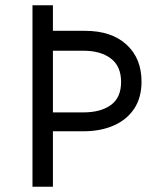

<svg xmlns="http://www.w3.org/2000/svg" viewBox="-20 -710 601 730"><path d="M181.2 0H103.5V-689.9H181.2V-592.8H303.2Q403.8 -592.8 460.9 -540.5Q518.1 -488.3 518.1 -399.9Q518.1 -338.4 490 -296.4Q461.9 -254.4 412.1 -232.7Q362.3 -210.9 297.4 -210.9H181.2ZM297.4 -282.7Q362.8 -282.7 401.6 -310.8Q440.4 -338.9 440.4 -398.4Q440.4 -458 401.6 -487.5Q362.8 -517.1 297.4 -517.1H181.2V-282.7Z"/></svg>

Font: Acari Sans
Style: Regular
Weight: 400
Designer: Alfredo Marco Pradil and Stefan Peev
Foundry: Hanken Design Co.
Version: Version 1.045;February 4, 2021;FontCreator 13.0.0.2655 64-bi